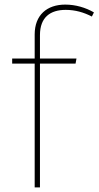

<svg xmlns="http://www.w3.org/2000/svg" viewBox="-20 -816 429 836"><path d="M266 -773C308 -773 345 -762 380 -744L389 -762C353 -783 309 -796 264 -796C185 -796 131 -751 131 -666V-561H33V-539H131V0H154V-539H309L313 -561H154V-663C154 -741 199 -773 266 -773Z"/></svg>

Font: Glow Sans SC Normal Thin
Style: Regular
Weight: 100
Designer: Ryoko NISHIZUKA (kana, bopomofo & ideographs); Paul D. Hunt (Latin, Greek & Cyrillic); Sandoll Communications, Soo-young
Version: Version 0.93